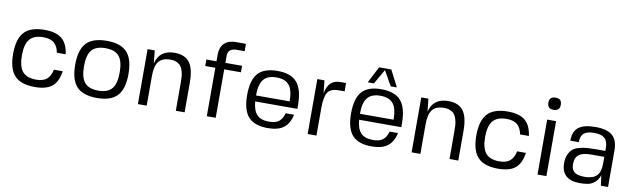

<svg xmlns="http://www.w3.org/2000/svg" viewBox="-43 -1209 5665 1721"><g transform="rotate(10 2789.5 -348.5)"><path d="M435 -173H515Q502 -77 449.5 -33.5Q397 10 293 10Q165 10 107.5 -52Q50 -114 50 -250Q50 -386 107.5 -448Q165 -510 293 -510Q397 -510 449.5 -466.5Q502 -423 515 -327H435Q423 -388 389 -415.5Q355 -443 293 -443Q207 -443 168.5 -397Q130 -351 130 -250Q130 -149 168.5 -103Q207 -57 293 -57Q355 -57 388.5 -84.5Q422 -112 435 -173Z M858 -510Q985 -510 1042.5 -448Q1100 -386 1100 -250Q1100 -114 1042.5 -52Q985 10 858 10Q730 10 672.5 -52Q615 -114 615 -250Q615 -386 672.5 -448Q730 -510 858 -510ZM695 -250Q695 -148 733.5 -102.5Q772 -57 858 -57Q944 -57 982 -102.5Q1020 -148 1020 -250Q1020 -353 982 -398Q944 -443 858 -443Q771 -443 733 -398Q695 -353 695 -250Z M1475 -510Q1569 -510 1612 -453Q1655 -396 1655 -270V0H1575V-253Q1575 -286 1573.5 -308.5Q1572 -331 1564.5 -358.5Q1557 -386 1544.5 -403Q1532 -420 1507.5 -431.5Q1483 -443 1449 -443Q1375 -443 1342.5 -402Q1310 -361 1310 -270V0H1230V-500H1295L1307 -384Q1339 -510 1475 -510Z M2018 -633Q1938 -633 1938 -563V-500H2090V-441H1938V0H1857V-441H1765V-500H1857V-563Q1857 -627 1893.5 -663.5Q1930 -700 1999 -700H2090V-633Z M2261 -206Q2268 -124 2303.5 -86.5Q2339 -49 2413 -49Q2471 -49 2502 -71.5Q2533 -94 2549 -149H2625Q2607 -66 2556.5 -28Q2506 10 2413 10Q2291 10 2235.5 -52Q2180 -114 2180 -250Q2180 -387 2235 -448.5Q2290 -510 2413 -510Q2535 -510 2590 -445.5Q2645 -381 2645 -239V-206ZM2565 -260Q2565 -362 2529 -406.5Q2493 -451 2412 -451Q2332 -451 2295.5 -406Q2259 -361 2259 -260Z M2988 -510H3035V-434H2980Q2908 -434 2881.5 -393.5Q2855 -353 2855 -250V0H2775V-500H2840L2852 -384Q2864 -448 2896 -479Q2928 -510 2988 -510Z M3207 -206Q3214 -124 3249.5 -86.5Q3285 -49 3359 -49Q3417 -49 3448 -71.5Q3479 -94 3495 -149H3571Q3553 -66 3502 -28Q3451 10 3357 10Q3236 10 3181 -52Q3126 -114 3126 -250Q3126 -386 3180.5 -448Q3235 -510 3356 -510Q3480 -510 3535.5 -446Q3591 -382 3591 -239V-206ZM3511 -260Q3511 -362 3475 -406.5Q3439 -451 3358 -451Q3278 -451 3241.5 -406Q3205 -361 3205 -260ZM3281 -550H3225L3302 -700H3413L3490 -550H3434L3358 -684Z M3966 -510Q4060 -510 4103 -453Q4146 -396 4146 -270V0H4066V-253Q4066 -286 4064.5 -308.5Q4063 -331 4055.5 -358.5Q4048 -386 4035.5 -403Q4023 -420 3998.5 -431.5Q3974 -443 3940 -443Q3866 -443 3833.5 -402Q3801 -361 3801 -270V0H3721V-500H3786L3798 -384Q3830 -510 3966 -510Z M4651 -173H4731Q4718 -77 4665.5 -33.5Q4613 10 4509 10Q4381 10 4323.5 -52Q4266 -114 4266 -250Q4266 -386 4323.5 -448Q4381 -510 4509 -510Q4613 -510 4665.5 -466.5Q4718 -423 4731 -327H4651Q4639 -388 4605 -415.5Q4571 -443 4509 -443Q4423 -443 4384.5 -397Q4346 -351 4346 -250Q4346 -149 4384.5 -103Q4423 -57 4509 -57Q4571 -57 4604.5 -84.5Q4638 -112 4651 -173Z M4948 0H4867V-500H4948ZM4907 -707Q4937 -707 4950.5 -693.5Q4964 -680 4964 -651Q4964 -596 4907 -596Q4851 -596 4851 -651Q4851 -707 4907 -707Z M5254 10Q5084 10 5084 -144Q5084 -191 5100 -224Q5116 -257 5138.5 -274.5Q5161 -292 5199.5 -301Q5238 -310 5268 -312Q5298 -314 5344 -314H5429V-340Q5429 -401 5399.5 -428.5Q5370 -456 5305 -456Q5238 -456 5209.5 -431Q5181 -406 5181 -350H5104Q5104 -434 5152 -472Q5200 -510 5307 -510Q5412 -510 5460.5 -467.5Q5509 -425 5509 -331V0H5444L5431 -94Q5418 -52 5390 -28Q5362 -4 5330.5 3Q5299 10 5254 10ZM5429 -194V-260H5311Q5234 -260 5199 -233.5Q5164 -207 5164 -149Q5164 -97 5192.5 -75Q5221 -53 5287 -53Q5359 -53 5394 -87Q5429 -121 5429 -194Z"/></g></svg>

Font: Fivo Sans Modern
Style: Regular
Weight: 400
Designer: Alexander Slobzheninov
Foundry: Alexander Slobzheninov
Version: 1.0